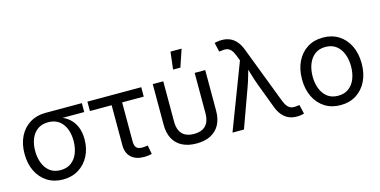

<svg xmlns="http://www.w3.org/2000/svg" viewBox="-74 -1138 3033 1534"><g transform="rotate(-15 1442.0 -370.5)"><path d="M293.9 11.7Q220.2 11.7 164.6 -23.4Q108.9 -58.6 78.1 -121.1Q47.4 -183.6 47.4 -265.6Q47.4 -348.1 78.4 -409.7Q109.4 -471.2 164.8 -505.1Q220.2 -539.1 293.9 -539.1H594.7V-465.3H367.2L293.9 -461.4Q240.7 -461.4 205.6 -435.3Q170.4 -409.2 152.8 -365Q135.3 -320.8 135.3 -265.6Q135.3 -211.4 152.8 -165.8Q170.4 -120.1 205.3 -93Q240.2 -65.9 293.9 -65.9Q347.7 -65.9 383.1 -93.3Q418.5 -120.6 435.8 -166Q453.1 -211.4 453.1 -265.6Q453.1 -320.8 435.8 -365Q418.5 -409.2 383.1 -435.3Q347.7 -461.4 293.9 -461.4V-488.3Q348.1 -488.3 393.3 -473.9Q438.5 -459.5 471.4 -430.4Q504.4 -401.4 522.7 -357.7Q541 -314 541 -254.9Q541 -178.2 510 -117.9Q479 -57.6 423.3 -22.9Q367.7 11.7 293.9 11.7Z M966.3 5.4Q896.5 5.4 858.4 -30.3Q820.3 -65.9 820.3 -130.9V-461.4H640.6V-539.1H1085.9V-461.4H907.2V-137.7Q907.2 -103 921.6 -87.2Q936 -71.3 969.7 -71.3Q979 -71.3 991.7 -72.8Q1004.4 -74.2 1015.6 -75.7L1029.3 -2.4Q1016.6 1 1000 3.2Q983.4 5.4 966.3 5.4Z M1397.9 9.8Q1329.1 9.8 1280.5 -15.1Q1231.9 -40 1206.5 -87.4Q1181.2 -134.8 1181.2 -202.1V-539.1H1268.1V-206.5Q1268.1 -161.1 1282.5 -130.6Q1296.9 -100.1 1325.9 -84.7Q1355 -69.3 1397.9 -69.3Q1440.9 -69.3 1470 -84.7Q1499 -100.1 1513.4 -130.6Q1527.8 -161.1 1527.8 -206.5V-539.1H1615.2V-202.1Q1615.2 -134.8 1589.6 -87.4Q1564 -40 1515.6 -15.1Q1467.3 9.8 1397.9 9.8ZM1368.2 -609.4 1385.3 -753.4H1477.1L1428.7 -609.4Z M1696.3 0 1903.3 -542 1887.7 -583Q1874.5 -618.2 1858.9 -635Q1843.3 -651.9 1824 -655.8Q1804.7 -659.7 1779.8 -654.8L1761.2 -653.3L1744.1 -728.5Q1753.4 -731.9 1770.3 -734.4Q1787.1 -736.8 1805.2 -736.8Q1842.3 -736.8 1872.1 -723.6Q1901.9 -710.4 1925 -683.3Q1948.2 -656.2 1963.9 -614.3L2143.6 -145Q2156.7 -110.8 2172.4 -93.5Q2188 -76.2 2207.5 -72Q2227.1 -67.9 2252 -72.3L2270 -74.2L2287.6 1Q2278.3 3.9 2262.2 6.6Q2246.1 9.3 2226.1 9.3Q2189.9 9.3 2160.2 -3.9Q2130.4 -17.1 2107.2 -44.2Q2084 -71.3 2068.4 -113.3L1991.2 -317.9Q1973.1 -366.7 1960.2 -412.4Q1947.3 -458 1933.1 -504.4H1962.9Q1949.2 -459.5 1936.5 -412.6Q1923.8 -365.7 1906.2 -317.9L1791 0Z M2589.4 11.7Q2515.6 11.7 2460.2 -23.2Q2404.8 -58.1 2373.8 -121.1Q2342.8 -184.1 2342.8 -266.6Q2342.8 -350.6 2373.8 -413.8Q2404.8 -477.1 2460.2 -512Q2515.6 -546.9 2589.4 -546.9Q2663.1 -546.9 2718.8 -512Q2774.4 -477.1 2805.4 -413.8Q2836.4 -350.6 2836.4 -266.6Q2836.4 -184.1 2805.4 -121.1Q2774.4 -58.1 2718.8 -23.2Q2663.1 11.7 2589.4 11.7ZM2589.4 -65.9Q2643.1 -65.9 2678.5 -93.3Q2713.9 -120.6 2731.2 -166.3Q2748.5 -211.9 2748.5 -266.6Q2748.5 -321.8 2731.2 -367.9Q2713.9 -414.1 2678.5 -441.7Q2643.1 -469.2 2589.4 -469.2Q2536.1 -469.2 2501 -441.7Q2465.8 -414.1 2448.2 -368.2Q2430.7 -322.3 2430.7 -266.6Q2430.7 -211.9 2448.2 -166.3Q2465.8 -120.6 2500.7 -93.3Q2535.6 -65.9 2589.4 -65.9Z"/></g></svg>

Font: Inter 18pt
Style: Regular
Weight: 400
Designer: Rasmus Andersson
Foundry: rsms
Version: Version 4.001;git-66647c0bb